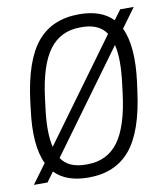

<svg xmlns="http://www.w3.org/2000/svg" viewBox="-88 -864 821 948"><g transform="rotate(-10 322.5 -390.0)"><path d="M56.2 -370.1 61 -410.2Q86.4 -610.4 161.6 -700.7Q236.8 -791 372.1 -791Q483.9 -791 541 -731L577.1 -779.8H645L574.2 -683.1Q619.6 -588.4 596.2 -410.2L590.8 -370.1Q565.4 -169.9 490.2 -79.3Q415 11.2 279.8 11.2Q168 11.2 110.8 -48.8L75.2 0H6.8L78.1 -97.2Q32.7 -191.9 56.2 -370.1ZM130.9 -168.9 497.1 -670.9Q460.9 -726.1 374 -726.1H367.2Q268.1 -726.1 211.7 -650.6Q155.3 -575.2 134.8 -410.2L129.9 -370.1Q112.8 -242.2 130.9 -168.9ZM521 -610.8 154.8 -108.9Q190.4 -54.2 277.8 -54.2H285.2Q384.3 -54.2 440.4 -129.6Q496.6 -205.1 517.1 -370.1L522 -410.2Q539.1 -538.1 521 -610.8Z"/></g></svg>

Font: Cooper Hewitt
Style: Book Italic
Weight: 706
Designer: Village Type and Design LLC
Foundry: Cooper Hewitt Smithsonian Design Museum
Version: 1.000